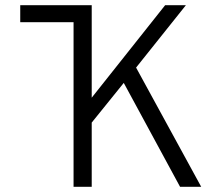

<svg xmlns="http://www.w3.org/2000/svg" viewBox="-20 -720 848 740"><path d="M263.5 0V-634.5H58V-700H333.5V-343.5L616.5 -700H696.5L504.5 -459.5L755.5 0H674L457 -400.5L333.5 -247.5V0Z"/></svg>

Font: Overpass Light
Style: Regular
Weight: 300
Designer: Delve Withrington, Dave Bailey, Thomas Jockin
Foundry: Delve Fonts LLC
Version: Version 4.000; ttfautohint (v1.8.3)